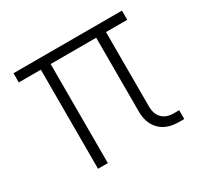

<svg xmlns="http://www.w3.org/2000/svg" viewBox="-120 -672 839 814"><g transform="rotate(-30 300.0 -265.0)"><path d="M142 0V-485H34V-530H565V-485H461V-120Q461 -84 481 -63.5Q501 -43 536 -43H564V0H539Q478 0 445.5 -33.5Q413 -67 413 -123V-485H190V0Z"/></g></svg>

Font: Geist Mono UltraLight
Style: Regular
Weight: 200
Monospace: yes
Designer: Basement.studio, Andrés Briganti, Mateo Zaragoza
Foundry: Basement.studio, Vercel, Andrés Briganti, Guido Ferreyra, Mateo Zaragoza
Version: Version 1.400; ttfautohint (v1.8.4.7-5d5b)